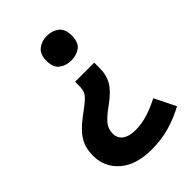

<svg xmlns="http://www.w3.org/2000/svg" viewBox="-219 -634 915 915"><g transform="rotate(-45 238.5 -176.5)"><path d="M345 -259Q345 -210 324 -175.5Q303 -141 252 -104Q207 -72 187.5 -48.5Q168 -25 168 7Q168 38 191.5 55Q215 72 257 72Q299 72 340 59Q381 46 424 24L477 131Q428 158 371 175Q314 192 246 192Q142 192 84.5 142Q27 92 27 15Q27 -26 40 -56Q53 -86 79 -112Q105 -138 144 -166Q174 -188 189.5 -202.5Q205 -217 210.5 -231.5Q216 -246 216 -266V-295H345ZM361 -462Q361 -416 336 -397.5Q311 -379 275 -379Q241 -379 215.5 -397.5Q190 -416 190 -462Q190 -506 215.5 -525.5Q241 -545 275 -545Q311 -545 336 -525.5Q361 -506 361 -462Z"/></g></svg>

Font: Noto Sans Hanifi Rohingya
Style: Bold
Weight: 700
Designer: Monotype Design Team and DaltonMaag
Foundry: Google LLC
Version: Version 2.102; ttfautohint (v1.8.4.7-5d5b)